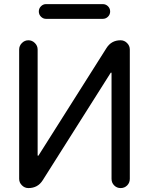

<svg xmlns="http://www.w3.org/2000/svg" viewBox="-20 -955 734 954"><path d="M625 -66.4Q625 -46.9 611.8 -33.7Q598.6 -20.5 579.6 -20.5Q560.5 -20.5 547.4 -33.7Q534.2 -46.9 534.2 -66.4V-591.8Q534.2 -593.8 532.7 -594.2Q531.2 -594.7 530.3 -593.8L192.4 -59.6Q168 -20.5 121.1 -20.5Q102.5 -20.5 88.9 -34.2Q75.2 -47.9 75.2 -66.4V-709Q75.2 -727.5 88.9 -741.2Q102.5 -754.9 121.1 -754.9Q139.6 -754.9 153.3 -741.2Q167 -727.5 167 -709V-183.6Q167 -181.6 168.5 -181.2Q169.9 -180.7 170.9 -181.6L508.8 -715.8Q533.2 -754.9 579.1 -754.9Q597.7 -754.9 611.3 -741.2Q625 -727.5 625 -709ZM209 -861.3Q194.3 -861.3 183.6 -872.1Q172.9 -882.8 172.9 -897.9Q172.9 -913.1 183.6 -923.8Q194.3 -934.6 209 -934.6H490.2Q505.9 -934.6 516.6 -923.8Q527.3 -913.1 527.3 -897.9Q527.3 -882.8 516.6 -872.1Q505.9 -861.3 490.2 -861.3Z"/></svg>

Font: Gen Jyuu Gothic P Regular
Style: Regular
Weight: 400
Designer: [Source Han Sans]
Ryoko NISHIZUKA  (kana & ideographs); Paul D. Hunt (Latin, Greek & Cyrillic); Wenlong ZHANG  (bopomofo
Version: Version 1.002.20150607